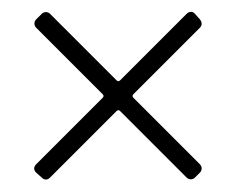

<svg xmlns="http://www.w3.org/2000/svg" viewBox="-20 -468 397 318"><path d="M311 -436 303 -445C299 -450 293 -449 289 -445L179 -335C177 -333 175 -333 173 -335L63 -445C59 -449 53 -449 49 -445L40 -436C36 -432 36 -426 40 -422L150 -312C152 -310 152 -308 150 -306L40 -196C36 -192 35 -187 40 -182L49 -174C54 -169 59 -170 63 -174L173 -284C175 -286 177 -286 179 -284L289 -174C293 -170 299 -170 303 -174L311 -182C315 -186 315 -192 311 -196L201 -306C199 -308 199 -310 201 -312L311 -422C315 -426 315 -431 311 -436Z"/></svg>

Font: Barlow Condensed ExtraLight
Style: Regular
Weight: 275
Width: 3
Designer: Jeremy Tribby
Foundry: Tribby Type
Version: Version 1.422;hotconv 1.0.109;makeotfexe 2.5.65596